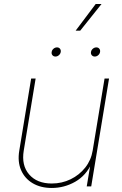

<svg xmlns="http://www.w3.org/2000/svg" viewBox="-20 -935 614 963"><path d="M239.7 7.8Q184.1 7.8 144 -15.9Q104 -39.6 85.7 -81.8Q67.4 -124 76.7 -179.7L136.2 -541H158.7L99.1 -179.7Q86.9 -105.5 126.2 -60.1Q165.5 -14.6 239.7 -14.6Q290.5 -14.6 334.2 -35.9Q377.9 -57.1 407.5 -94.5Q437 -131.8 444.8 -179.7L504.4 -541H526.9L437.5 0H415L434.6 -117.2H440.4Q412.1 -54.7 357.2 -23.4Q302.2 7.8 239.7 7.8ZM455.6 -651.4Q445.8 -651.4 440.2 -658.2Q434.6 -665 436.5 -674.8Q438 -684.1 445.8 -690.7Q453.6 -697.3 463.4 -697.3Q472.7 -697.3 478 -690.7Q483.4 -684.1 481.9 -674.8Q480.5 -665 472.7 -658.2Q464.8 -651.4 455.6 -651.4ZM258.3 -651.4Q248.5 -651.4 242.9 -658.2Q237.3 -665 239.3 -674.8Q240.7 -684.1 248.5 -690.7Q256.3 -697.3 266.1 -697.3Q275.4 -697.3 280.8 -690.7Q286.1 -684.1 284.7 -674.8Q283.2 -665 275.4 -658.2Q267.6 -651.4 258.3 -651.4ZM359.4 -781.2 460 -915H489.3L382.3 -781.2Z"/></svg>

Font: Inter 17pt Thin
Style: Italic
Weight: 250
Italic angle: -9.3988°
Version: Version 4.001;git-66647c0bb